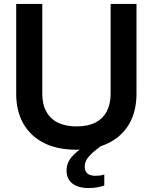

<svg xmlns="http://www.w3.org/2000/svg" viewBox="-20 -749 773 972"><path d="M429 203Q376 203 346.5 180Q317 157 317 115Q317 76 342.5 46Q368 16 409.5 -8.5Q451 -33 498 -52L524 -36Q491 -10 465 10.5Q439 31 424 51Q409 71 409 95Q409 141 464 141Q475 141 486.5 139.5Q498 138 508 134V190Q496 195 474 199Q452 203 429 203ZM366 9Q270 9 202 -25.5Q134 -60 98 -123.5Q62 -187 62 -274V-729H194V-275Q194 -220 215 -183Q236 -146 274.5 -127.5Q313 -109 367 -109Q425 -109 463.5 -129Q502 -149 521 -186Q540 -223 540 -275V-729H671V-274Q671 -186 634.5 -122.5Q598 -59 529.5 -25Q461 9 366 9Z"/></svg>

Font: Mona Sans ExtraLight SemiBold
Style: Regular
Weight: 600
Version: Version 2.000